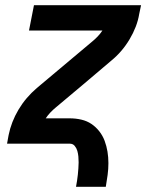

<svg xmlns="http://www.w3.org/2000/svg" viewBox="-20 -550 590 735"><path d="M271 165Q273 153 275 141.5Q277 130 278 118.5Q279 107 280 95Q281 83 281 71.5Q281 60 280 49Q279 38 276 27.5Q273 17 266 8.5Q259 0 247 0H7L13 -33Q18 -58 27.5 -82.5Q37 -107 51 -130.5Q65 -154 82.5 -174.5Q100 -195 121 -213L333 -391Q344 -400 354 -410.5Q364 -421 372 -433H91L110 -530H520L513 -497Q509 -472 499.5 -447.5Q490 -423 476 -399.5Q462 -376 444.5 -355.5Q427 -335 405 -317L300 -228L194 -139Q183 -130 173 -119.5Q163 -109 155 -97H247Q270 -97 291.5 -92Q313 -87 330 -75.5Q347 -64 360 -47.5Q373 -31 380.5 -11Q388 9 391.5 30.5Q395 52 395 74.5Q395 97 392 119.5Q389 142 385 165Z"/></svg>

Font: Lode
Style: Bold Italic
Weight: 700
Italic angle: -11°
Monospace: yes
Designer: Belleve Invis
Foundry: Belleve Invis
Version: Version 29.2.0; ttfautohint (v1.8.3)